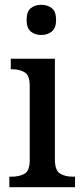

<svg xmlns="http://www.w3.org/2000/svg" viewBox="-20 -781 347 801"><path d="M152 -635Q126 -635 108.5 -649.5Q91 -664 91 -698Q91 -733 108.5 -747Q126 -761 152 -761Q178 -761 196 -747Q214 -733 214 -698Q214 -664 196 -649.5Q178 -635 152 -635ZM19 0V-44H31Q60 -44 82 -56Q104 -68 104 -112V-424Q104 -467 82.5 -479.5Q61 -492 33 -492H25V-536H209V-116Q209 -70 230.5 -57Q252 -44 282 -44H293V0Z"/></svg>

Font: Noto Serif Tamil SemiCondensed Medium
Style: Italic
Weight: 500
Width: 4
Italic angle: -12°
Designer: Indian Type Foundry, Tom Grace, and the Monotype Design Team
Foundry: Monotype Imaging Inc.
Version: Version 2.003; ttfautohint (v1.8.4.7-5d5b)